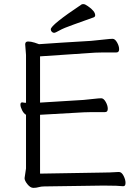

<svg xmlns="http://www.w3.org/2000/svg" viewBox="-20 -900 678 930"><path d="M472 -64Q510 -64 555 -67H556Q569 -67 578.5 -48.5Q588 -30 588 -14Q588 2 577 2H576Q552 -1 489 -1H473L195 3Q179 3 167.5 6.5Q156 10 141.5 10Q127 10 113 -7.5Q99 -25 99 -37L106 -84V-344Q95 -350 87 -366Q79 -382 79 -393Q79 -404 87 -404H89Q97 -402 106 -402V-634L102 -685Q102 -699 116 -699Q130 -699 147.5 -693.5Q165 -688 169 -686Q265 -693 420 -702L440 -704Q463 -706 488.5 -709Q514 -712 525.5 -712Q537 -712 547 -694.5Q557 -677 557 -661.5Q557 -646 544 -646H482Q455 -646 441 -645L174 -627V-403L385 -416Q408 -418 433.5 -421Q459 -424 470.5 -424Q482 -424 492 -406.5Q502 -389 502 -373Q502 -357 489 -357H426Q400 -357 386 -356L174 -344V-59ZM434 -816Q385 -798 336.5 -781Q288 -764 268 -752.5Q248 -741 242 -741Q236 -741 231 -746Q226 -751 226 -758Q226 -779 376 -879Q378 -880 385 -880Q392 -880 406 -870Q441 -846 441 -826Q441 -819 434 -816Z"/></svg>

Font: ToneOZ-Pinyin-WenKai-Regular
Style: Regular
Weight: 400
Designer: Fontworks Inc.
Foundry: ToneOZ
Version: Version 0.240331